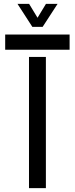

<svg xmlns="http://www.w3.org/2000/svg" viewBox="-20 -980 390 1000"><path d="M7 -721V-800H342.5V-721ZM131 0V-683.5H219V0ZM148.5 -840 71 -960H131.5L175.5 -887.5L219.5 -960H280L202 -840Z"/></svg>

Font: Big Shoulders Stencil Text Medium
Style: Regular
Weight: 500
Designer: Patric King
Foundry: XO Type Co
Version: Version 1.000